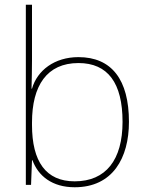

<svg xmlns="http://www.w3.org/2000/svg" viewBox="-20 -780 623 810"><path d="M115 -525V-760H89V0H111L115 -104H117C141 -38 200 10 295 10C456 10 524 -114 524 -266C524 -444 451 -539 311 -539C210 -539 137 -483 115 -406H113C114 -439 115 -493 115 -525ZM311 -514C435 -514 497 -430 497 -266C497 -106 427 -15 295 -15C174 -15 115 -98 115 -253V-263C115 -419 178 -514 311 -514Z"/></svg>

Font: Noto Sans Sinhala Thin
Style: Regular
Weight: 100
Designer: Jelle Bosma - Monotype Design Team
Foundry: Monotype Imaging Inc.
Version: Version 2.006